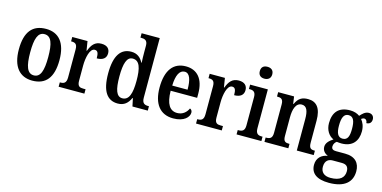

<svg xmlns="http://www.w3.org/2000/svg" viewBox="-89 -1260 3967 1995"><g transform="rotate(15 1894.0 -262.0)"><path d="M259 10C404 10 479 -81 479 -269C479 -457 397 -547 262 -547C117 -547 42 -457 42 -269C42 -81 125 10 259 10ZM261 -47C190 -47 164 -123 164 -269C164 -415 189 -490 260 -490C333 -490 358 -415 358 -269C358 -123 333 -47 261 -47Z M542 0H819V-47H793C758 -47 731 -55 731 -114V-278C731 -359 752 -468 806 -468C839 -468 848 -442 848 -387C914 -387 949 -416 949 -467C949 -515 920 -547 857 -547C786 -547 754 -503 729 -437H725L709 -536H545V-489H548C586 -489 612 -480 612 -421V-119C612 -56 584 -47 545 -47H542Z M1179 10C1247 10 1287 -26 1313 -85H1318L1336 0H1501V-47H1494C1454 -47 1426 -59 1426 -119V-760H1231V-713H1238C1276 -713 1308 -705 1308 -647V-575C1308 -539 1309 -497 1311 -464H1307C1282 -512 1244 -547 1179 -547C1066 -547 1003 -460 1003 -267C1003 -75 1066 10 1179 10ZM1211 -55C1148 -55 1124 -125 1124 -267C1124 -406 1148 -482 1211 -482C1285 -482 1308 -406 1308 -268C1308 -132 1283 -55 1211 -55Z M1775 10C1893 10 1944 -49 1944 -96C1944 -117 1933 -130 1919 -135C1899 -91 1860 -55 1801 -55C1722 -55 1679 -118 1677 -261H1962V-306C1962 -464 1888 -547 1766 -547C1633 -547 1557 -452 1557 -264C1557 -90 1633 10 1775 10ZM1844 -317H1679C1682 -429 1713 -490 1768 -490C1823 -490 1844 -422 1844 -317Z M2020 0H2297V-47H2271C2236 -47 2209 -55 2209 -114V-278C2209 -359 2230 -468 2284 -468C2317 -468 2326 -442 2326 -387C2392 -387 2427 -416 2427 -467C2427 -515 2398 -547 2335 -547C2264 -547 2232 -503 2207 -437H2203L2187 -536H2023V-489H2026C2064 -489 2090 -480 2090 -421V-119C2090 -56 2062 -47 2023 -47H2020Z M2585 -634C2622 -634 2653 -653 2653 -698C2653 -744 2622 -762 2585 -762C2547 -762 2519 -744 2519 -698C2519 -653 2547 -634 2585 -634ZM2456 0H2723V-47H2713C2677 -47 2649 -58 2649 -118V-536H2458V-489H2469C2503 -489 2531 -478 2531 -422V-116C2531 -58 2502 -47 2466 -47H2456Z M2756 0H3013V-47H3008C2970 -47 2946 -55 2946 -113V-315C2946 -398 2966 -475 3032 -475C3086 -475 3104 -424 3104 -338V0H3286V-47H3282C3243 -47 3222 -56 3222 -118V-353C3222 -488 3171 -547 3080 -547C3016 -547 2976 -525 2947 -459H2942L2931 -536H2760V-489H2764C2802 -489 2828 -480 2828 -423V-117C2828 -56 2800 -47 2761 -47H2756Z M3512 238C3678 238 3757 166 3757 49C3757 -37 3709 -99 3597 -99H3499C3468 -99 3450 -110 3450 -137C3450 -164 3466 -185 3482 -195C3493 -193 3519 -191 3532 -191C3651 -191 3706 -264 3706 -366C3706 -424 3687 -462 3664 -490C3673 -497 3684 -503 3697 -503C3713 -503 3728 -486 3728 -462C3768 -462 3783 -488 3783 -517C3783 -547 3764 -572 3727 -572C3686 -572 3658 -540 3636 -516C3610 -535 3576 -547 3532 -547C3410 -547 3353 -479 3353 -362C3353 -289 3389 -233 3442 -210C3400 -183 3369 -153 3369 -112C3369 -67 3400 -43 3429 -30C3364 -20 3315 22 3315 96C3315 187 3380 238 3512 238ZM3530 -242C3479 -242 3460 -286 3460 -364C3460 -446 3478 -495 3530 -495C3583 -495 3600 -448 3600 -365C3600 -285 3584 -242 3530 -242ZM3514 184C3444 184 3409 148 3409 92C3409 21 3453 3 3491 3H3587C3636 3 3662 23 3662 74C3662 139 3620 184 3514 184Z"/></g></svg>

Font: Noto Serif Bengali Condensed SemiBold
Style: Regular
Weight: 600
Width: 3
Designer: Juan Bruce, Universal Thirst, Indian Type Foundry and the Monotype Design Team.
Foundry: Monotype Imaging Inc.
Version: Version 2.003